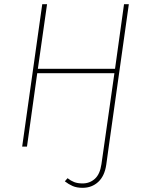

<svg xmlns="http://www.w3.org/2000/svg" viewBox="-20 -701 700 918"><path d="M596 -681 500 0 488 87Q480 141 449.5 169Q419 197 375 197Q347 197 327.5 188.5Q308 180 290 166L303 151Q318 163 334.5 169.5Q351 176 375 176Q409 176 433.5 154Q458 132 465 84L477 0L527 -351H158L109 0H86L182 -681H205L161 -372H530L573 -681Z"/></svg>

Font: Fira Sans Thin
Style: Italic
Weight: 250
Italic angle: -8°
Designer: Carrois Corporate & Edenspiekermann AG
Foundry: Carrois Corporate GbR & Edenspiekermann AG
Version: Version 4.203